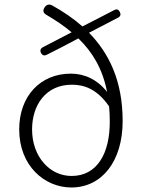

<svg xmlns="http://www.w3.org/2000/svg" viewBox="-20 -817 635 850"><path d="M174 -95C142 -131 122 -183 122 -244C122 -352 183 -442 298 -442C352 -442 409 -424 463 -346C465 -325 466 -302 466 -278C466 -210 453 -150 425 -107C397 -64 355 -38 297 -38C249 -38 205 -59 174 -95ZM423 -740 345 -700C304 -736 258 -767 211 -793C198 -800 186 -797 178 -785C168 -771 171 -759 186 -751C225 -728 263 -703 297 -674L170 -608C159 -602 156 -593 162 -582C168 -571 177 -569 188 -575L249 -606L327 -647C388 -588 434 -514 454 -410C412 -464 355 -491 294 -491C158 -491 65 -391 65 -244C65 -83 177 13 296 13C431 13 523 -103 523 -281C523 -460 462 -582 374 -672L503 -739C514 -745 516 -754 510 -765C504 -776 496 -778 485 -772Z"/></svg>

Font: GenSenRounded2 TW L
Style: Regular
Weight: 300
Version: Version 2.100;PS 2.1;hotconv 16.6.51;makeotf.lib2.5.65220 DE